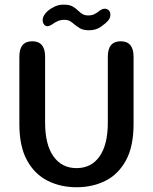

<svg xmlns="http://www.w3.org/2000/svg" viewBox="-20 -797 659 828"><path d="M310 10.5Q242 10.5 186 -17.2Q130 -45 96.8 -105Q63.5 -165 63.5 -262.5V-552.5Q63.5 -619 119 -619Q174.5 -619 174.5 -552.5V-268.5Q174.5 -173.5 210.5 -122.8Q246.5 -72 310 -72Q374 -72 409.5 -122.8Q445 -173.5 445 -268.5V-552.5Q445 -619 500.5 -619Q556 -619 556 -552.5V-262.5Q556 -165 523 -105Q490 -45 434.5 -17.2Q379 10.5 310 10.5ZM364 -666.5Q340 -666.5 326.2 -674.2Q312.5 -682 300 -692.5Q290 -701.5 280.8 -706.5Q271.5 -711.5 257 -711.5Q242.5 -711.5 230.5 -706.5Q218.5 -701.5 209.5 -695Q202.5 -690 196 -687Q189.5 -684 184 -684Q176 -684 170 -691.5Q164 -699 164 -709.5Q164 -730 186 -750Q198.5 -760.5 216 -768.8Q233.5 -777 254 -777Q278.5 -777 292 -769.8Q305.5 -762.5 316.5 -751.5Q326 -742.5 335.5 -736.5Q345 -730.5 361 -730.5Q375.5 -730.5 386 -735.5Q396.5 -740.5 404.5 -747Q411 -752.5 417.8 -756Q424.5 -759.5 432 -759.5Q441 -759.5 448.5 -753Q456 -746.5 456 -733.5Q456 -719 446.5 -708.5Q435.5 -695.5 414.2 -681Q393 -666.5 364 -666.5Z"/></svg>

Font: Sono Monospace Medium
Style: Regular
Weight: 500
Designer: Tyler Finck
Foundry: Tyler Finck
Version: Version 2.112